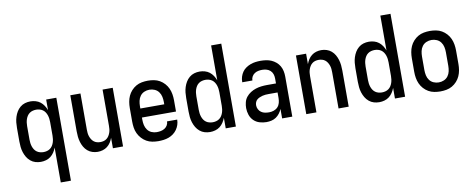

<svg xmlns="http://www.w3.org/2000/svg" viewBox="-75 -1098 4151 1676"><g transform="rotate(-10 2000.0 -260.0)"><path d="M348 215V-94Q340 -72 327 -52.5Q314 -33 296 -19Q278 -5 255 1.5Q232 8 209 8Q184 8 160.5 1Q137 -6 118 -22Q99 -38 86.5 -59Q74 -80 66.5 -103.5Q59 -127 56.5 -151.5Q54 -176 54 -200V-320Q54 -344 56.5 -368.5Q59 -393 66.5 -416.5Q74 -440 86.5 -461Q99 -482 118 -498Q137 -514 160.5 -521Q184 -528 209 -528Q232 -528 255 -521.5Q278 -515 296 -501Q314 -487 327 -467.5Q340 -448 348 -426V-520H438V215ZM246 -72Q261 -72 276.5 -76Q292 -80 304.5 -89Q317 -98 325.5 -111Q334 -124 339 -139Q344 -154 346 -169.5Q348 -185 348 -200V-320Q348 -335 346 -350.5Q344 -366 339 -381Q334 -396 325.5 -409Q317 -422 304.5 -431Q292 -440 276.5 -444Q261 -448 246 -448Q231 -448 215.5 -444Q200 -440 187.5 -431Q175 -422 166.5 -409Q158 -396 153 -381Q148 -366 146 -350.5Q144 -335 144 -320V-200Q144 -185 146 -169.5Q148 -154 153 -139Q158 -124 166.5 -111Q175 -98 187.5 -89Q200 -80 215.5 -76Q231 -72 246 -72Z M713 8Q689 8 665.5 0.5Q642 -7 623.5 -23Q605 -39 593 -60Q581 -81 574 -104.5Q567 -128 564.5 -152Q562 -176 562 -200V-520H652V-200Q652 -185 653.5 -169.5Q655 -154 660 -139.5Q665 -125 673 -112Q681 -99 693 -89.5Q705 -80 720 -76Q735 -72 750 -72Q765 -72 780 -76Q795 -80 807 -89.5Q819 -99 827 -112Q835 -125 840 -139.5Q845 -154 846.5 -169.5Q848 -185 848 -200V-520H938V0H848V-93Q841 -72 828.5 -52.5Q816 -33 798 -19Q780 -5 758 1.5Q736 8 713 8Z M1250 8Q1223 8 1196 3Q1169 -2 1145.5 -15.5Q1122 -29 1103.5 -49.5Q1085 -70 1073.5 -94.5Q1062 -119 1058 -146Q1054 -173 1054 -200V-320Q1054 -347 1058.5 -374Q1063 -401 1074 -425.5Q1085 -450 1103.5 -470.5Q1122 -491 1145.5 -504.5Q1169 -518 1196 -523Q1223 -528 1250 -528Q1277 -528 1304 -523Q1331 -518 1354.5 -504.5Q1378 -491 1396.5 -470.5Q1415 -450 1426 -425.5Q1437 -401 1441.5 -374Q1446 -347 1446 -320V-220H1144V-200Q1144 -176 1149 -153Q1154 -130 1168 -110.5Q1182 -91 1204 -81.5Q1226 -72 1250 -72Q1268 -72 1286 -75.5Q1304 -79 1319.5 -88.5Q1335 -98 1344.5 -114Q1354 -130 1354 -149H1444Q1444 -125 1436.5 -102.5Q1429 -80 1415.5 -61Q1402 -42 1383 -28Q1364 -14 1342 -6Q1320 2 1296.5 5Q1273 8 1250 8ZM1144 -300H1356V-320Q1356 -344 1351 -367.5Q1346 -391 1332 -410Q1318 -429 1296 -438.5Q1274 -448 1250 -448Q1226 -448 1204 -438.5Q1182 -429 1168 -410Q1154 -391 1149 -367.5Q1144 -344 1144 -320Z M1709 8Q1684 8 1660.5 1Q1637 -6 1618 -22Q1599 -38 1586.5 -59Q1574 -80 1566.5 -103.5Q1559 -127 1556.5 -151.5Q1554 -176 1554 -200V-320Q1554 -344 1556.5 -368.5Q1559 -393 1566.5 -416.5Q1574 -440 1586.5 -461Q1599 -482 1618 -498Q1637 -514 1660.5 -521Q1684 -528 1709 -528Q1732 -528 1755 -521.5Q1778 -515 1796 -501Q1814 -487 1827 -467.5Q1840 -448 1848 -426V-735H1938V0H1848V-94Q1840 -72 1827 -52.5Q1814 -33 1796 -19Q1778 -5 1755 1.5Q1732 8 1709 8ZM1746 -72Q1761 -72 1776.5 -76Q1792 -80 1804.5 -89Q1817 -98 1825.5 -111Q1834 -124 1839 -139Q1844 -154 1846 -169.5Q1848 -185 1848 -200V-320Q1848 -335 1846 -350.5Q1844 -366 1839 -381Q1834 -396 1825.5 -409Q1817 -422 1804.5 -431Q1792 -440 1776.5 -444Q1761 -448 1746 -448Q1731 -448 1715.5 -444Q1700 -440 1687.5 -431Q1675 -422 1666.5 -409Q1658 -396 1653 -381Q1648 -366 1646 -350.5Q1644 -335 1644 -320V-200Q1644 -185 1646 -169.5Q1648 -154 1653 -139Q1658 -124 1666.5 -111Q1675 -98 1687.5 -89Q1700 -80 1715.5 -76Q1731 -72 1746 -72Z M2208 8Q2178 8 2148 -1Q2118 -10 2096 -31.5Q2074 -53 2064 -83Q2054 -113 2054 -143Q2054 -169 2060.5 -194.5Q2067 -220 2083 -240Q2099 -260 2121 -274Q2143 -288 2167.5 -296Q2192 -304 2217.5 -307Q2243 -310 2269 -310H2348V-355Q2348 -375 2341.5 -393.5Q2335 -412 2320.5 -425Q2306 -438 2287 -443Q2268 -448 2249 -448Q2231 -448 2214 -444.5Q2197 -441 2182.5 -431.5Q2168 -422 2159 -406.5Q2150 -391 2150 -374V-371H2060V-376Q2060 -399 2067 -421Q2074 -443 2087 -461.5Q2100 -480 2119 -493Q2138 -506 2159.5 -514Q2181 -522 2203.5 -525Q2226 -528 2249 -528Q2273 -528 2297.5 -524.5Q2322 -521 2344 -511.5Q2366 -502 2385 -486Q2404 -470 2416 -449Q2428 -428 2433 -404Q2438 -380 2438 -355V0H2348V-84Q2340 -64 2326 -45.5Q2312 -27 2293.5 -14.5Q2275 -2 2253 3Q2231 8 2208 8ZM2246 -72Q2267 -72 2287.5 -79Q2308 -86 2322.5 -101.5Q2337 -117 2342.5 -138Q2348 -159 2348 -180V-230H2269Q2255 -230 2241 -229Q2227 -228 2214 -224.5Q2201 -221 2188 -215.5Q2175 -210 2164.5 -201Q2154 -192 2149 -179Q2144 -166 2144 -152Q2144 -134 2152.5 -117Q2161 -100 2176 -89.5Q2191 -79 2209 -75.5Q2227 -72 2246 -72Z M2562 0V-520H2652V-427Q2659 -448 2671.5 -467.5Q2684 -487 2702 -501Q2720 -515 2742 -521.5Q2764 -528 2787 -528Q2811 -528 2834.5 -520.5Q2858 -513 2876.5 -497Q2895 -481 2907 -460Q2919 -439 2926 -415.5Q2933 -392 2935.5 -368Q2938 -344 2938 -320V0H2848V-320Q2848 -335 2846.5 -350.5Q2845 -366 2840 -380.5Q2835 -395 2827 -408Q2819 -421 2807 -430.5Q2795 -440 2780 -444Q2765 -448 2750 -448Q2735 -448 2720 -444Q2705 -440 2693 -430.5Q2681 -421 2673 -408Q2665 -395 2660 -380.5Q2655 -366 2653.5 -350.5Q2652 -335 2652 -320V0Z M3209 8Q3184 8 3160.5 1Q3137 -6 3118 -22Q3099 -38 3086.5 -59Q3074 -80 3066.5 -103.5Q3059 -127 3056.5 -151.5Q3054 -176 3054 -200V-320Q3054 -344 3056.5 -368.5Q3059 -393 3066.5 -416.5Q3074 -440 3086.5 -461Q3099 -482 3118 -498Q3137 -514 3160.5 -521Q3184 -528 3209 -528Q3232 -528 3255 -521.5Q3278 -515 3296 -501Q3314 -487 3327 -467.5Q3340 -448 3348 -426V-735H3438V0H3348V-94Q3340 -72 3327 -52.5Q3314 -33 3296 -19Q3278 -5 3255 1.5Q3232 8 3209 8ZM3246 -72Q3261 -72 3276.5 -76Q3292 -80 3304.5 -89Q3317 -98 3325.5 -111Q3334 -124 3339 -139Q3344 -154 3346 -169.5Q3348 -185 3348 -200V-320Q3348 -335 3346 -350.5Q3344 -366 3339 -381Q3334 -396 3325.5 -409Q3317 -422 3304.5 -431Q3292 -440 3276.5 -444Q3261 -448 3246 -448Q3231 -448 3215.5 -444Q3200 -440 3187.5 -431Q3175 -422 3166.5 -409Q3158 -396 3153 -381Q3148 -366 3146 -350.5Q3144 -335 3144 -320V-200Q3144 -185 3146 -169.5Q3148 -154 3153 -139Q3158 -124 3166.5 -111Q3175 -98 3187.5 -89Q3200 -80 3215.5 -76Q3231 -72 3246 -72Z M3750 8Q3723 8 3696 3Q3669 -2 3645.5 -15.5Q3622 -29 3603.5 -49.5Q3585 -70 3574 -94.5Q3563 -119 3558.5 -146Q3554 -173 3554 -200V-320Q3554 -347 3558.5 -374Q3563 -401 3574 -425.5Q3585 -450 3603.5 -470.5Q3622 -491 3645.5 -504.5Q3669 -518 3696 -523Q3723 -528 3750 -528Q3777 -528 3804 -523Q3831 -518 3854.5 -504.5Q3878 -491 3896.5 -470.5Q3915 -450 3926 -425.5Q3937 -401 3941.5 -374Q3946 -347 3946 -320V-200Q3946 -173 3941.5 -146Q3937 -119 3926 -94.5Q3915 -70 3896.5 -49.5Q3878 -29 3854.5 -15.5Q3831 -2 3804 3Q3777 8 3750 8ZM3750 -72Q3774 -72 3796 -81.5Q3818 -91 3832 -110Q3846 -129 3851 -152.5Q3856 -176 3856 -200V-320Q3856 -344 3851 -367.5Q3846 -391 3832 -410Q3818 -429 3796 -438.5Q3774 -448 3750 -448Q3726 -448 3704 -438.5Q3682 -429 3668 -410Q3654 -391 3649 -367.5Q3644 -344 3644 -320V-200Q3644 -176 3649 -152.5Q3654 -129 3668 -110Q3682 -91 3704 -81.5Q3726 -72 3750 -72Z"/></g></svg>

Font: Iosevka Fixed Medium
Style: Regular
Weight: 500
Monospace: yes
Designer: Belleve Invis
Foundry: Belleve Invis
Version: Version 32.3.0